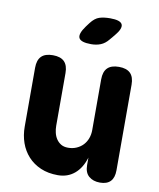

<svg xmlns="http://www.w3.org/2000/svg" viewBox="-88 -854 775 933"><g transform="rotate(10 300.0 -387.5)"><path d="M388 -235V-485Q388 -523 406.5 -541.5Q425 -560 463 -560Q501 -560 519.5 -541.5Q538 -523 538 -485V-63Q538 -26 520.5 -8Q503 10 469 10Q435 10 414 -8Q393 -26 393 -63V-100Q377 -47 343 -18.5Q309 10 261 10Q213 10 176 -6Q139 -22 113.5 -50Q88 -78 75 -115Q62 -152 62 -195V-485Q62 -523 80.5 -541.5Q99 -560 137 -560Q175 -560 193.5 -541.5Q212 -523 212 -485V-225Q212 -208 216 -191Q220 -174 229 -160.5Q238 -147 252 -138.5Q266 -130 287 -130Q310 -130 329 -138.5Q348 -147 361 -161Q374 -175 381 -194Q388 -213 388 -235ZM395 -683Q378 -662 357 -653.5Q336 -645 310 -645Q259 -645 249.5 -664.5Q240 -684 270 -725L285 -745Q305 -771 327 -778Q349 -785 380 -785Q431 -785 439.5 -765.5Q448 -746 416 -708Z"/></g></svg>

Font: Maple Mono NL ExtraBold
Style: Regular
Weight: 800
Monospace: yes
Designer: subframe7536
Version: Version 7.000